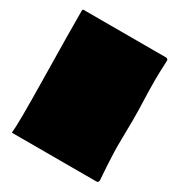

<svg xmlns="http://www.w3.org/2000/svg" viewBox="-151 -739 801 849"><g transform="rotate(30 249.5 -314.5)"><path d="M31 -629H453Q458 -629 461.5 -625.5Q465 -622 464 -617Q463 -594 462 -567.5Q461 -541 461 -518Q461 -495 461.5 -467.5Q462 -440 463 -417.5Q464 -395 464.5 -366.5Q465 -338 465 -316Q465 -295 464 -234Q463 -173 464 -151Q466 -89 472 -12Q472 -7 469 -3.5Q466 0 461 0H32Q28 0 29 -4Q35 -40 31 -272Q27 -518 27 -625Q28 -626 31 -629Z"/></g></svg>

Font: Cubao Free Wide
Style: Wide
Weight: 400
Designer: Aaron Amar
Version: Version 001.001